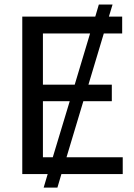

<svg xmlns="http://www.w3.org/2000/svg" viewBox="-20 -786 607 867"><path d="M488.3 -765.6H426.3L410.2 -710.9H80.6V0H195.3L177.2 61H239.3L257.3 0H534.2V-75.7H280.3L356.4 -329.1H484.9V-403.8H379.4L448.7 -634.8H531.7V-710.9H471.7ZM173.8 -403.8V-634.8H386.7L317.4 -403.8ZM173.8 -75.7V-329.1H294.9L218.3 -75.7Z"/></svg>

Font: Bert Sans
Style: Regular
Weight: 400
Designer: Christian Robertson (Google), Cristiano Sobral
Foundry: Google, Cristiano Sobral
Version: Version 3.101